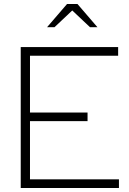

<svg xmlns="http://www.w3.org/2000/svg" viewBox="-20 -934 642 954"><path d="M83 0V-700H567V-657H129V-375H415V-332H129V-43H571V0ZM427 -799 339 -882 251 -799H214L313 -914H365L464 -799Z"/></svg>

Font: Red Hat Display VF
Style: Regular
Weight: 300
Designer: Pentagram, MCKL
Foundry: Pentagram, MCKL
Version: Version 1.023